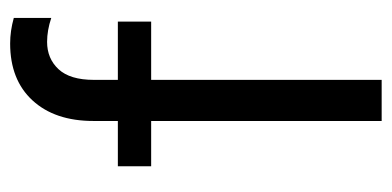

<svg xmlns="http://www.w3.org/2000/svg" viewBox="-212 -542 754 369"><g transform="rotate(-90 164.5 -357.0)"><path d="M315 -707V-635Q291 -643 269 -643Q237 -643 216.5 -621Q196 -599 196 -553V-507H308V-443H196V0H117V-443H30V-507H117V-554Q117 -628 156.5 -671Q196 -714 266 -714Q290 -714 315 -707Z"/></g></svg>

Font: Hind Regular
Style: Regular
Weight: 400
Designer: Manushi Parikh, Satya Rajpurohit
Foundry: Indian Type Foundry
Version: Version 1.201;PS 1.0;hotconv 1.0.78;makeotf.lib2.5.61930; tt